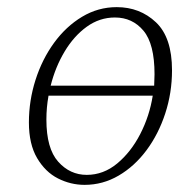

<svg xmlns="http://www.w3.org/2000/svg" viewBox="-20 -505 525 538"><path d="M217 13Q178 13 142.5 -5Q107 -23 84 -62Q61 -101 61 -162Q61 -223 79.5 -281Q98 -339 131.5 -385Q165 -431 210 -458Q255 -485 307 -485Q372 -485 417 -442.5Q462 -400 462 -308Q462 -245 443 -187Q424 -129 390.5 -84Q357 -39 312.5 -13Q268 13 217 13ZM302 -456Q259 -456 223 -430Q187 -404 161 -360.5Q135 -317 122 -265H412Q412 -273 412.5 -281Q413 -289 413 -297Q413 -382 382 -419Q351 -456 302 -456ZM223 -15Q270 -15 308.5 -47Q347 -79 373 -129.5Q399 -180 408 -237H116Q110 -204 110 -170Q110 -89 143 -52Q176 -15 223 -15Z"/></svg>

Font: Source Serif Pro Light
Style: Italic
Weight: 300
Italic angle: -12°
Designer: Frank Grießhammer
Foundry: Adobe Systems Incorporated
Version: Version 3.001;hotconv 1.0.111;makeotfexe 2.5.65597